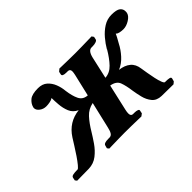

<svg xmlns="http://www.w3.org/2000/svg" viewBox="-72 -674 909 909"><g transform="rotate(-45 382.5 -219.5)"><path d="M465 -207 435 -75Q432 -62 432 -53Q432 -35 446 -35H455Q467 -35 475 -32Q483 -29 481 -23L478 -8L466 1Q466 1 447 0.5Q428 0 402.5 -0.5Q377 -1 357 -1Q340 -1 314.5 -0.5Q289 0 270 0.5Q251 1 251 1L244 -8L248 -23Q251 -35 280 -35H288Q300 -35 306.5 -45.5Q313 -56 317 -75L348 -207Q314 -200 291.5 -175.5Q269 -151 247 -114Q235 -94 216.5 -67Q198 -40 173 -20.5Q148 -1 115 0L36 1L29 -8L32 -23Q34 -31 45.5 -33Q57 -35 67 -35H74Q79 -35 90.5 -49Q102 -63 116 -83.5Q130 -104 143 -125Q156 -146 165 -160Q205 -222 277 -230Q251 -242 241 -266Q231 -290 229 -318Q228 -330 227.5 -340.5Q227 -351 227 -358V-362L226 -361Q219 -356 206 -353.5Q193 -351 182 -351Q163 -351 148.5 -362Q134 -373 134 -387Q134 -389 134.5 -390.5Q135 -392 135 -393Q140 -412 157 -426Q174 -440 214 -440Q243 -440 260.5 -424.5Q278 -409 287 -386Q296 -363 298 -339Q303 -300 315 -275.5Q327 -251 357 -249L383 -360Q386 -374 386 -381Q386 -397 371 -397H363Q334 -397 337 -410L340 -424L352 -434Q352 -434 371 -433.5Q390 -433 414.5 -432.5Q439 -432 457 -432Q476 -432 502 -432.5Q528 -433 547.5 -433.5Q567 -434 567 -434L574 -424L571 -410Q570 -404 560 -400.5Q550 -397 538 -397H530Q509 -397 500 -360L475 -249Q506 -251 529.5 -275.5Q553 -300 576 -339H575Q589 -363 608.5 -386Q628 -409 652.5 -424.5Q677 -440 706 -440Q740 -440 752.5 -430Q765 -420 765 -405Q765 -402 765 -399Q765 -396 764 -393Q760 -377 739 -364Q718 -351 698 -351Q686 -351 674.5 -353.5Q663 -356 659 -361Q658 -361 657.5 -361.5Q657 -362 657 -362Q655 -356 648.5 -344Q642 -332 634 -318Q621 -292 598.5 -267Q576 -242 547 -230Q581 -226 601.5 -209Q622 -192 626 -160Q628 -147 631.5 -126Q635 -105 639.5 -84Q644 -63 649.5 -49Q655 -35 660 -35H667Q678 -35 688 -33Q698 -31 696 -23L692 -8L681 1L602 0Q571 -1 555 -20.5Q539 -40 532.5 -67Q526 -94 523 -114Q518 -152 509 -176.5Q500 -201 465 -207Z"/></g></svg>

Font: Libertinus Serif SemiBold
Style: Italic
Weight: 600
Italic angle: -11.5°
Designer: Philipp H. Poll, Khaled Hosny
Foundry: Caleb Maclennan
Version: Version 7.051;RELEASE